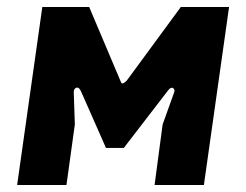

<svg xmlns="http://www.w3.org/2000/svg" viewBox="-20 -529 704 549"><path d="M29 0 101 -509H235L326 -294Q328 -288 334.5 -292Q341 -296 345 -302L497 -509H635L563 0H422L445 -173L478 -265Q481 -273 475 -277Q469 -281 461 -271L334 -106H283L212 -267Q206 -281 198 -278Q190 -275 191 -263L194 -173L170 0Z"/></svg>

Font: Finlandica
Style: Italic
Weight: 400
Italic angle: -8°
Designer: Niklas Ekholm, Juho Hiilivirta, Jaakko Suomalainen
Foundry: Helsinki Type Studio
Version: Version 1.064